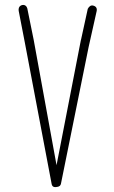

<svg xmlns="http://www.w3.org/2000/svg" viewBox="-20 -762 463 781"><path d="M341 -573 306 -584 337 -726Q346 -743 360 -739Q377 -734 373 -716ZM56 -718Q55 -725 57 -730.5Q59 -736 64 -739Q69 -742 74.5 -742Q80 -742 84.5 -738.5Q89 -735 91 -728L117 -600L81 -589ZM344 -588 228 -15Q226 -4 214 -2H213Q193 3 190 -14L81 -589L117 -600L210 -90L309 -599Q313 -620 344 -588Z"/></svg>

Font: Aaram
Style: Regular
Weight: 400
Designer: Tharique Azeez
Foundry: Tharique Azeez
Version: Version 1.7